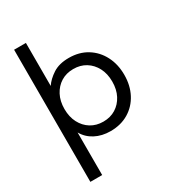

<svg xmlns="http://www.w3.org/2000/svg" viewBox="-220 -841 1069 1183"><g transform="rotate(-30 314.0 -250.0)"><path d="M69 220V-720H153V-414Q177 -450 221.5 -479Q266 -508 335 -508Q409 -508 464 -474Q519 -440 549.5 -381Q580 -322 580 -247Q580 -172 549.5 -113.5Q519 -55 463.5 -21.5Q408 12 334 12Q273 12 225.5 -13Q178 -38 153 -83V220ZM325 -61Q375 -61 413 -84.5Q451 -108 473 -150Q495 -192 495 -248Q495 -304 473 -346Q451 -388 413 -411.5Q375 -435 325 -435Q275 -435 237 -411.5Q199 -388 177 -346Q155 -304 155 -248Q155 -192 177 -150Q199 -108 237 -84.5Q275 -61 325 -61Z"/></g></svg>

Font: Firefly Display
Style: Regular
Weight: 400
Designer: Colophon Foundry, Jonny Pinhorn
Foundry: Colophon Foundry
Version: Version 1.200; ttfautohint (v1.8.3)